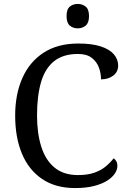

<svg xmlns="http://www.w3.org/2000/svg" viewBox="-20 -945 654 975"><path d="M361 10Q262 10 194 -36Q126 -82 91.5 -164.5Q57 -247 57 -358Q57 -466 93.5 -548.5Q130 -631 201.5 -677.5Q273 -724 378 -724Q446 -724 491 -709.5Q536 -695 558 -669.5Q580 -644 580 -612Q580 -580 555 -561Q530 -542 493 -542Q493 -573 482 -602.5Q471 -632 445.5 -651.5Q420 -671 376 -671Q301 -671 255 -634.5Q209 -598 188.5 -528Q168 -458 168 -358Q168 -269 189.5 -200.5Q211 -132 257 -94Q303 -56 376 -56Q425 -56 459 -68Q493 -80 516.5 -99.5Q540 -119 557 -141Q565 -136 570.5 -126.5Q576 -117 576 -102Q576 -83 563 -63.5Q550 -44 524 -27.5Q498 -11 457.5 -0.5Q417 10 361 10ZM375 -801Q351 -801 334.5 -815Q318 -829 318 -863Q318 -898 334.5 -911.5Q351 -925 375 -925Q398 -925 415 -911.5Q432 -898 432 -863Q432 -829 415 -815Q398 -801 375 -801Z"/></svg>

Font: Noto Serif Kannada
Style: Regular
Weight: 400
Designer: Universal Thirst, Indian Type Foundry and the Monotype Design Team
Foundry: Monotype Imaging Inc.
Version: Version 2.003